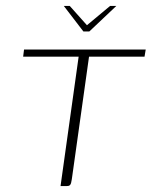

<svg xmlns="http://www.w3.org/2000/svg" viewBox="-20 -627 511 647"><path d="M195 -607H215L273 -542L351 -607H372L281 -521H261ZM61 -460H471L467 -436H280L222 -23Q221 -16 219.5 -10.5Q218 -5 215 -2.5Q212 0 205 0H184L245 -436H58Z"/></svg>

Font: Genos Thin ExtraLight
Style: Italic
Weight: 250
Italic angle: -8°
Version: Version 1.010